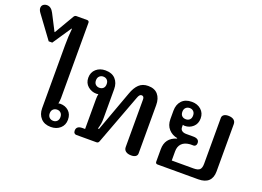

<svg xmlns="http://www.w3.org/2000/svg" viewBox="-183 -1195 2072 1516"><g transform="rotate(20 852.5 -437.0)"><path d="M225 -106V-635Q225 -710 232 -776H228L123 -620H93L-46 -809Q-60 -829 -60 -845Q-60 -864 -47 -874Q-34 -884 -16 -884Q19 -884 41 -841L111 -705H114L210 -869Q218 -882 231 -882H322Q329 -882 333.5 -877.5Q338 -873 338 -866V-232Q338 -212 333 -185Q341 -188 349 -188Q391 -188 419.5 -162Q448 -136 448 -90Q448 -45 417 -17.5Q386 10 339 10Q285 10 255 -22.5Q225 -55 225 -106ZM385 -89Q385 -111 372.5 -123.5Q360 -136 341 -136Q321 -136 308 -123.5Q295 -111 295 -89Q295 -67 308 -54.5Q321 -42 341 -42Q360 -42 372.5 -54.5Q385 -67 385 -89Z M950 -44V-444Q950 -457 944.5 -464Q939 -471 929 -471Q919 -471 912 -463Q905 -455 899 -438L741 -16Q738 -8 733 -4Q728 0 720 0H550Q541 0 534 -7Q527 -14 527 -28Q527 -68 578 -68H600V-319Q600 -342 604 -363Q597 -360 588 -360Q547 -360 516 -386.5Q485 -413 485 -458Q485 -503 516 -530.5Q547 -558 594 -558Q649 -558 678.5 -526Q708 -494 708 -442V-200Q708 -170 705 -152Q702 -134 694 -106H703L828 -448Q847 -502 876.5 -530Q906 -558 953 -558Q1007 -558 1035 -525.5Q1063 -493 1063 -437V-31Q1063 -15 1050 -5.5Q1037 4 1013 4Q983 4 966.5 -8.5Q950 -21 950 -44ZM639 -459Q639 -481 626.5 -493.5Q614 -506 594 -506Q575 -506 562 -493.5Q549 -481 549 -459Q549 -436 562 -424Q575 -412 594 -412Q614 -412 626.5 -424Q639 -436 639 -459Z M1216 -17V-122Q1216 -217 1308 -245V-249Q1265 -256 1235.5 -288Q1206 -320 1206 -372V-442Q1206 -494 1235.5 -526Q1265 -558 1320 -558Q1367 -558 1398 -530.5Q1429 -503 1429 -458Q1429 -413 1399.5 -386.5Q1370 -360 1330 -360Q1323 -360 1314 -363V-343Q1314 -324 1327.5 -314Q1341 -304 1364 -304H1422Q1473 -304 1473 -267Q1473 -253 1466 -245.5Q1459 -238 1450 -238H1420Q1374 -234 1351 -210Q1328 -186 1328 -145V-68H1511Q1548 -68 1562.5 -82Q1577 -96 1577 -132V-517Q1577 -533 1590 -543Q1603 -553 1627 -553Q1657 -553 1673.5 -540.5Q1690 -528 1690 -505V-108Q1690 -55 1661 -27.5Q1632 0 1575 0H1233Q1225 0 1220.5 -4.5Q1216 -9 1216 -17ZM1365 -459Q1365 -481 1352.5 -493.5Q1340 -506 1321 -506Q1301 -506 1288 -493.5Q1275 -481 1275 -459Q1275 -436 1287.5 -424Q1300 -412 1321 -412Q1340 -412 1352.5 -424Q1365 -436 1365 -459Z"/></g></svg>

Font: Maitree SemiBold
Style: Regular
Weight: 600
Designer: CadsonDemak Team
Foundry: CadsonDemak
Version: Version 1.001